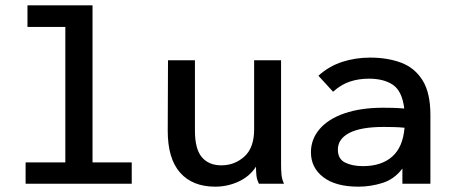

<svg xmlns="http://www.w3.org/2000/svg" viewBox="-20 -689 1690 720"><path d="M76 0V-80H225V-588H83V-669H327V-80H474V0Z M787 11Q702 11 655.5 -41.5Q609 -94 609 -198L610 -463H711V-199Q711 -130 737 -99.5Q763 -69 810 -69Q860 -69 896.5 -102Q933 -135 933 -204V-463H1034V-73Q1034 -53 1035.5 -35Q1037 -17 1045 0H951Q943 -16 941.5 -32Q940 -48 940 -64Q916 -27 874.5 -8Q833 11 787 11Z M1324 11Q1239 11 1192.5 -24.5Q1146 -60 1146 -118Q1146 -167 1178.5 -205Q1211 -243 1272 -264Q1333 -285 1417 -285Q1433 -285 1453.5 -284.5Q1474 -284 1496 -282Q1488 -347 1454 -370.5Q1420 -394 1363 -394Q1325 -394 1292 -383Q1259 -372 1229 -345L1174 -405Q1214 -441 1263.5 -457Q1313 -473 1368 -473Q1433 -473 1484 -454Q1535 -435 1564.5 -388Q1594 -341 1594 -258V0H1489V-57Q1459 -17 1414.5 -3Q1370 11 1324 11ZM1247 -128Q1247 -93 1274 -79.5Q1301 -66 1341 -66Q1410 -66 1450.5 -101.5Q1491 -137 1497 -210Q1477 -212 1456 -212.5Q1435 -213 1419 -213Q1333 -213 1290 -190.5Q1247 -168 1247 -128Z"/></svg>

Font: Inconsolata SemiExpanded SemiBold
Style: Regular
Weight: 600
Width: 6
Monospace: yes
Designer: Raph Levien, Cyreal, Brenton Simpson
Foundry: Raph Levien, Cyreal, Google
Version: Version 3.001; ttfautohint (v1.8.2.53-6de2)